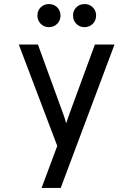

<svg xmlns="http://www.w3.org/2000/svg" viewBox="-20 -730 656 944"><path d="M184.5 194 261.5 -12.5 72.5 -511H166.5L289.5 -173.5Q293.5 -162.5 297.8 -149.8Q302 -137 305.5 -123.5Q310 -137 314.2 -149.5Q318.5 -162 322.5 -173.5L446.5 -511H543L278.5 194ZM220.5 -596.5Q196.5 -596.5 180.2 -613Q164 -629.5 164 -653.5Q164 -678 180.2 -694Q196.5 -710 220.5 -710Q245 -710 261.2 -694Q277.5 -678 277.5 -653.5Q277.5 -629.5 261.2 -613Q245 -596.5 220.5 -596.5ZM395.5 -596.5Q371.5 -596.5 355.2 -613Q339 -629.5 339 -653.5Q339 -678 355.2 -694Q371.5 -710 395.5 -710Q420 -710 436.2 -694Q452.5 -678 452.5 -653.5Q452.5 -629.5 436.2 -613Q420 -596.5 395.5 -596.5Z"/></svg>

Font: Overpass Mono Medium
Style: Regular
Weight: 500
Monospace: yes
Designer: Delve Withrington, Dave Bailey
Foundry: Delve Fonts LLC
Version: Version 4.000